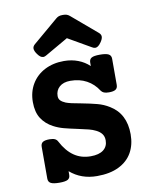

<svg xmlns="http://www.w3.org/2000/svg" viewBox="-91 -889 782 969"><g transform="rotate(-10 300.0 -404.5)"><path d="M332.5 -809.1 461.9 -699.2Q472.7 -689.9 472.7 -678.7Q472.7 -666.5 460.4 -649.4Q445.8 -628.4 431.2 -628.4Q423.3 -628.4 415 -633.8L297.9 -701.2L180.7 -633.8Q172.4 -628.4 164.6 -628.4Q149.9 -628.4 135.3 -649.4Q123 -666.5 123 -678.7Q123 -689.9 133.8 -699.2L263.2 -809.1Q270 -814.9 277.6 -817.6Q285.2 -820.3 297.9 -820.3Q310.5 -820.3 318.1 -817.6Q325.7 -814.9 332.5 -809.1ZM504.9 -559.6V-425.8Q504.9 -409.2 494.4 -402.1Q483.9 -395 460 -395Q443.8 -395 434.6 -398.9Q425.3 -402.8 419.9 -410.6Q397 -446.8 360.8 -466.6Q324.7 -486.3 277.3 -486.3Q241.7 -486.3 221.4 -468.3Q201.2 -450.2 201.2 -421.4Q201.2 -407.2 210 -398.2Q218.8 -389.2 235.4 -382.3Q256.8 -374 309.1 -365.2Q359.9 -355.5 392.1 -346.9Q424.3 -338.4 452.6 -320.8Q530.8 -273.4 530.8 -168Q530.8 -114.3 508.1 -74.2Q485.4 -34.2 439.9 -11.7Q394.5 10.7 328.1 10.7Q246.6 10.7 189.9 -38.6V-20Q189.9 -3.4 178 3.7Q166 10.7 135.3 10.7Q104 10.7 90.8 3.7Q77.6 -3.4 77.6 -20V-183.1Q77.6 -199.7 88.1 -206.8Q98.6 -213.9 122.6 -213.9Q139.6 -213.9 149.7 -209.5Q159.7 -205.1 165 -194.3Q191.4 -144 228 -118.7Q264.6 -93.3 313.5 -93.3Q356.4 -93.3 378.9 -110.8Q401.4 -128.4 401.4 -159.7Q401.4 -179.2 391.4 -192.6Q381.3 -206.1 362.3 -215.3Q346.7 -223.1 327.9 -228Q309.1 -232.9 272.5 -240.7Q230.5 -249.5 203.1 -256.8Q175.8 -264.2 151.9 -276.9Q114.7 -296.4 93.8 -328.9Q72.8 -361.3 72.8 -413.1Q72.8 -464.8 96.7 -505.1Q120.6 -545.4 163.8 -567.9Q207 -590.3 262.7 -590.3Q301.8 -590.3 335 -577.6Q368.2 -564.9 392.6 -541.5V-559.6Q392.6 -576.2 404.5 -583.3Q416.5 -590.3 447.3 -590.3Q478.5 -590.3 491.7 -583.3Q504.9 -576.2 504.9 -559.6Z"/></g></svg>

Font: Courier Prime
Style: Bold
Weight: 700
Designer: Alan Dague-Greene, Quote-Unquote Apps
Foundry: Quote-Unquote Apps
Version: Version 3.018